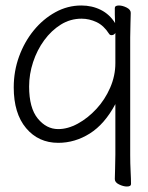

<svg xmlns="http://www.w3.org/2000/svg" viewBox="-20 -504 540 699"><path d="M400 -125Q361 -52 307 -18Q253 16 192 16Q120 16 75 -37.5Q30 -91 30 -186Q30 -245 49.5 -298.5Q69 -352 103 -393.5Q137 -435 181.5 -459.5Q226 -484 276 -484Q315 -484 347 -468Q379 -452 399 -420Q398 -437 398 -451Q398 -465 398 -475Q398 -484 413 -484Q426 -484 441 -476.5Q456 -469 456 -457Q456 -445 455 -419.5Q454 -394 454 -368V60Q454 91 455.5 120Q457 149 457 166Q457 175 442 175Q429 175 413.5 167.5Q398 160 398 148Q398 136 399 110.5Q400 85 400 59ZM400 -384Q395 -376 386 -376Q380 -376 377 -381Q358 -411 331.5 -423.5Q305 -436 277 -436Q236 -436 201.5 -414.5Q167 -393 141 -357.5Q115 -322 100.5 -278Q86 -234 86 -189Q86 -111 117.5 -72.5Q149 -34 192 -34Q227 -34 263.5 -54Q300 -74 331 -107.5Q362 -141 381 -184.5Q400 -228 400 -274Z"/></svg>

Font: Moon Stars Kai HW Light
Style: Regular
Weight: 300
Designer: GuiWonder
Version: Version 1.101